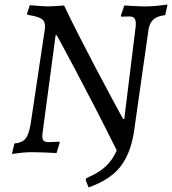

<svg xmlns="http://www.w3.org/2000/svg" viewBox="-20 -665 752 839"><path d="M189 -637Q197 -637 214 -638Q231 -639 245.5 -640Q260 -641 260 -641Q292 -574 327.5 -504.5Q363 -435 397 -370.5Q431 -306 458 -255.5Q485 -205 501.5 -175Q518 -145 518 -145H523L573 -550Q575 -572 569 -582.5Q563 -593 546 -593Q533 -593 521.5 -592.5Q510 -592 510 -592L508 -596L523 -641Q523 -641 533 -640.5Q543 -640 557.5 -639Q572 -638 587.5 -637.5Q603 -637 615 -637Q636 -637 658.5 -639Q681 -641 696.5 -643Q712 -645 712 -645L702 -599Q667 -595 650.5 -580Q634 -565 629 -536L565 -86Q549 11 503.5 66.5Q458 122 367 154L354 121L358 113Q411 91 442 62Q473 33 490 -8Q438 -113 390.5 -204.5Q343 -296 306.5 -365Q270 -434 249 -472.5Q228 -511 228 -511H223L166 -84Q163 -62 168.5 -53Q174 -44 191 -44Q196 -44 207.5 -44.5Q219 -45 229 -45.5Q239 -46 239 -46L241 -42L227 4Q227 4 209.5 3Q192 2 166.5 1Q141 0 118 0Q99 0 79 2Q59 4 45.5 6Q32 8 32 8L43 -38Q76 -41 91 -58.5Q106 -76 114 -124L176 -538Q180 -567 165 -580Q150 -593 101 -600L98 -605L110 -642Q110 -642 125.5 -641Q141 -640 160 -638.5Q179 -637 189 -637Z"/></svg>

Font: Alegreya
Style: Italic
Weight: 400
Italic angle: -7°
Designer: Juan Pablo del Peral
Foundry: Huerta Tipografica
Version: Version 2.009